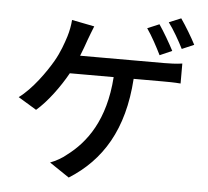

<svg xmlns="http://www.w3.org/2000/svg" viewBox="-59 -904 1119 1034"><g transform="rotate(5 500.0 -386.5)"><path d="M765 -798 701 -771C728 -733 760 -673 780 -632L846 -661C826 -700 790 -762 765 -798ZM879 -840 814 -813C842 -776 875 -718 896 -676L961 -704C943 -740 905 -803 879 -840ZM416 -756 294 -780C292 -752 286 -719 277 -690C265 -652 247 -600 219 -552C183 -490 115 -393 44 -341L143 -281C202 -331 266 -419 307 -493H544C528 -259 432 -131 330 -55C308 -36 275 -17 243 -5L350 67C526 -44 634 -217 652 -493H808C831 -493 872 -493 906 -490V-598C876 -593 833 -592 808 -592H354C367 -624 378 -655 387 -681C395 -702 406 -732 416 -756Z"/></g></svg>

Font: Noto Sans CJK HK Medium
Style: Regular
Weight: 500
Designer: Ryoko NISHIZUKA 西塚涼子 (kana, bopomofo & ideographs); Paul D. Hunt (Latin, Greek & Cyrillic); Sandoll Communications 산돌커뮤니
Foundry: Adobe
Version: Version 2.004;hotconv 1.0.118;makeotfexe 2.5.65603